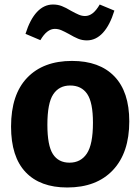

<svg xmlns="http://www.w3.org/2000/svg" viewBox="-20 -818 621 851"><path d="M553 -280Q553 -141 480.5 -64Q408 13 278 13Q158 13 93.5 -55Q29 -123 29 -257Q29 -399 100.5 -473.5Q172 -548 299 -548Q421 -548 487 -479.5Q553 -411 553 -280ZM190 -265Q190 -173 214.5 -135Q239 -97 288 -97Q338 -97 365 -137.5Q392 -178 392 -274Q392 -364 366.5 -401.5Q341 -439 291 -439Q242 -439 216 -400Q190 -361 190 -265ZM286 -667Q266 -678 252 -684Q238 -690 223 -690Q188 -690 159 -640L93 -668Q113 -732 144 -765Q175 -798 215 -798Q236 -798 254 -791Q272 -784 295 -770Q315 -759 329 -753Q343 -747 357 -747Q375 -747 391 -759.5Q407 -772 422 -798L487 -771Q467 -706 436 -672.5Q405 -639 365 -639Q344 -639 326 -646.5Q308 -654 286 -667Z"/></svg>

Font: Bitter Pro OGT
Style: Bold
Weight: 700
Designer: Sol Matas, and Bitter project Authors
Foundry: Sol Matas
Version: Version 2.110